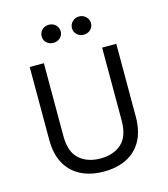

<svg xmlns="http://www.w3.org/2000/svg" viewBox="-121 -915 895 1022"><g transform="rotate(-15 326.5 -404.0)"><path d="M326 12Q253.5 12 199.8 -15Q146 -42 116.5 -95.2Q87 -148.5 87 -227V-628H165V-227Q165 -139.5 209.2 -99.8Q253.5 -60 326 -60Q398 -60 442 -99.5Q486 -139 486 -227V-628H564V-227Q564 -148.5 534.8 -95.2Q505.5 -42 452 -15Q398.5 12 326 12ZM409.5 -719.5Q387.5 -719.5 372.5 -734Q357.5 -748.5 357.5 -769Q357.5 -790 372.8 -805Q388 -820 409.5 -820Q432 -820 447.2 -805Q462.5 -790 462.5 -769Q462.5 -748 447.2 -733.8Q432 -719.5 409.5 -719.5ZM242.5 -719.5Q221 -719.5 205.8 -733.2Q190.5 -747 190.5 -768Q190.5 -789 205 -804Q219.5 -819 242.5 -819Q266 -819 280.8 -804Q295.5 -789 295.5 -768Q295.5 -749 281 -734.2Q266.5 -719.5 242.5 -719.5Z"/></g></svg>

Font: Betina Sans
Style: Regular
Weight: 400
Designer: Jonathan Pinhorn (font) & Cristiano Sobral (main changes)
Version: Version 2.001;April 28, 2021;FontCreator 13.0.0.2655 32-bit;